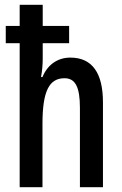

<svg xmlns="http://www.w3.org/2000/svg" viewBox="-20 -780 509 800"><path d="M158 -760H62V-672H4V-600H62V0H157V-264C157 -401 185 -454 249 -454C294 -454 313 -417 313 -331V0H409V-353C409 -475 365 -540 273 -540C221 -540 178 -511 157 -459H151C156 -486 158 -512 158 -536V-600H268V-672H158Z"/></svg>

Font: Noto Sans Lao ExtraCondensed Medium
Style: Regular
Weight: 500
Width: 2
Designer: Monotype Design Team
Foundry: Monotype Imaging Inc.
Version: Version 2.003